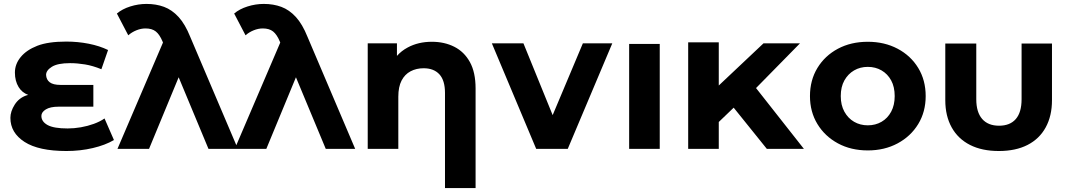

<svg xmlns="http://www.w3.org/2000/svg" viewBox="-20 -759 5457 979"><path d="M561 -45Q517 -19 453 -4Q389 11 319 11Q177 11 105 -35.5Q33 -82 33 -158Q33 -191 55 -225.5Q77 -260 116 -273Q120 -274 124 -275Q92 -287 75 -315Q56 -346 56 -389Q56 -432 85.5 -468Q115 -504 170 -525.5Q225 -547 318 -547Q377 -547 432.5 -536Q488 -525 531 -504L497 -406Q453 -424 413.5 -430.5Q374 -437 337 -437Q274 -437 244.5 -418.5Q215 -400 215 -377Q216 -353 233.5 -339.5Q251 -326 289 -326H456V-215H278Q236 -215 213.5 -201Q191 -187 191 -168Q191 -139 222.5 -121.5Q254 -104 325 -104Q358 -104 392.5 -110Q427 -116 458.5 -127.5Q490 -139 513 -155Z M727 -739Q776 -739 816.5 -724Q857 -709 890.5 -672.5Q924 -636 950 -571L1193 0H1043L891 -365L740 0H579L811 -542L809 -547Q794 -583 774.5 -598.5Q755 -614 722 -614Q699 -614 675.5 -604.5Q652 -595 634 -579L576 -690Q603 -713 644 -726Q685 -739 727 -739Z M1325 -739Q1374 -739 1414.5 -724Q1455 -709 1488.5 -672.5Q1522 -636 1548 -571L1791 0H1641L1489 -365L1338 0H1177L1409 -542L1407 -547Q1392 -583 1372.5 -598.5Q1353 -614 1320 -614Q1297 -614 1273.5 -604.5Q1250 -595 1232 -579L1174 -690Q1201 -713 1242 -726Q1283 -739 1325 -739Z M2182 -546Q2246 -546 2296.5 -520.5Q2347 -495 2376 -442.5Q2405 -390 2405 -308V200H2249V-285Q2249 -349 2220.5 -380Q2192 -411 2140 -411Q2103 -411 2073.5 -395.5Q2044 -380 2027.5 -348Q2011 -316 2011 -266V0H1855V-538H2004V-474Q2027 -500 2059 -517Q2113 -546 2182 -546Z M2714 0 2488 -538H2649L2798 -172L2952 -538H3102L2875 0Z M3188 0V-535H3344V0Z M3890 0 3721 -210 3645 -137V0H3489V-543H3645V-323L3873 -538H4059L3835 -310L4079 0Z M4405 8Q4319 8 4252.5 -28Q4186 -64 4148 -126.5Q4110 -189 4110 -269Q4110 -350 4148 -412.5Q4186 -475 4252.5 -510.5Q4319 -546 4405 -546Q4490 -546 4557 -510.5Q4624 -475 4662 -412.5Q4700 -350 4700 -269Q4700 -189 4662 -126.5Q4624 -64 4557 -28Q4490 8 4405 8ZM4405 -120Q4444 -120 4475 -138Q4506 -156 4524 -189.5Q4542 -223 4542 -269Q4542 -316 4524 -349Q4506 -382 4475 -400Q4444 -418 4405 -418Q4366 -418 4335 -400Q4304 -382 4285.5 -349Q4267 -316 4267 -269Q4267 -223 4285.5 -189.5Q4304 -156 4335 -138Q4366 -120 4405 -120Z M5073 11Q4987 11 4926 -20Q4865 -51 4832.5 -109.5Q4800 -168 4800 -248V-537H4958V-253Q4958 -187 4988 -152.5Q5018 -118 5074 -118Q5130 -118 5159.5 -152Q5189 -186 5189 -253V-537H5344V-248Q5344 -168 5312 -109.5Q5280 -51 5219.5 -20Q5159 11 5073 11Z"/></svg>

Font: Montserrat Z
Style: Bold
Weight: 700
Designer: Julieta Ulanovsky
Foundry: Julieta Ulanovsky
Version: Version 8.000